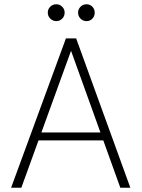

<svg xmlns="http://www.w3.org/2000/svg" viewBox="-20 -880 664 900"><path d="M32 0 289 -700H337L591 0H544L313 -642L80 0ZM142 -222 157 -259H468L483 -222ZM244 -781Q228 -781 216 -792.5Q204 -804 204 -821Q204 -837 215.5 -848.5Q227 -860 244 -860Q260 -860 271.5 -848.5Q283 -837 283 -821Q283 -804 271.5 -792.5Q260 -781 244 -781ZM386 -781Q369 -781 357.5 -792.5Q346 -804 346 -821Q346 -837 357.5 -848.5Q369 -860 386 -860Q402 -860 413 -848.5Q424 -837 424 -821Q424 -804 413 -792.5Q402 -781 386 -781Z"/></svg>

Font: DM Sans 20pt ExtraLight
Style: Regular
Weight: 250
Version: Version 4.004;gftools[0.9.30]